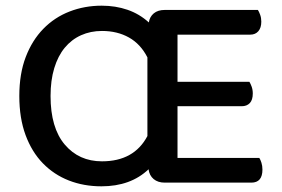

<svg xmlns="http://www.w3.org/2000/svg" viewBox="-20 -642 992 676"><path d="M893 -86Q897 -80 900.5 -69Q904 -58 904 -45Q904 1 865 1H560Q536 1 521 -11.5Q506 -24 503 -46Q440 14 337 14Q275 14 222.5 -6.5Q170 -27 131 -67Q92 -107 70 -166.5Q48 -226 48 -304Q48 -382 70.5 -441Q93 -500 132.5 -540.5Q172 -581 225 -601.5Q278 -622 338 -622Q387 -622 429 -607.5Q471 -593 504 -563Q507 -583 521.5 -595Q536 -607 560 -607H888Q892 -601 896 -590Q900 -579 900 -566Q900 -544 889.5 -532Q879 -520 861 -520H605V-354H858Q862 -348 866 -337Q870 -326 870 -313Q870 -290 859.5 -279Q849 -268 831 -268H605V-86ZM499 -440Q475 -487 434 -510Q393 -533 339 -533Q299 -533 265.5 -518Q232 -503 208 -474Q184 -445 171 -402Q158 -359 158 -304Q158 -192 208 -133Q258 -74 339 -74Q452 -74 499 -163Z"/></svg>

Font: Baloo Tammudu 2 Medium
Style: Regular
Weight: 500
Designer: Maithili Shingre, Omkar Shende and Ek Type
Foundry: Ek Type
Version: Version 1.640;hotconv 1.0.111;makeotfexe 2.5.65597; ttfautoh